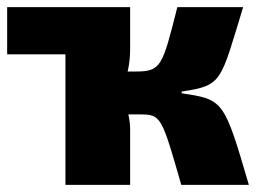

<svg xmlns="http://www.w3.org/2000/svg" viewBox="-27 -517 730 537"><path d="M481 -256V-261C596 -278 589 -288 653 -497H469C427 -331 424 -317 352 -317H330C335 -338 337 -360 337 -380V-497H-7V-365H156V0H337V-157C337 -169 335 -183 332 -197H364C424 -197 425 -191 480 0H669C600 -235 599 -239 481 -256Z"/></svg>

Font: Exo 2 Extra Bold
Style: Regular
Weight: 800
Designer: Natanael Gama
Version: Version 1.001;PS 001.001;hotconv 1.0.88;makeotf.lib2.5.64775